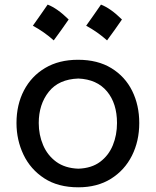

<svg xmlns="http://www.w3.org/2000/svg" viewBox="-20 -798 673 830"><path d="M318.8 11.7Q231 11.7 171.4 -27.1Q111.8 -65.9 81.5 -129.4Q51.3 -192.9 51.3 -266.1Q51.3 -345.2 83.5 -407Q115.7 -468.8 175.3 -504.2Q234.9 -539.6 317.4 -539.6Q402.3 -539.6 461.4 -503.4Q520.5 -467.3 551.3 -405.3Q582 -343.3 582 -266.1Q582 -188 550.3 -125Q518.6 -62 459.5 -25.1Q400.4 11.7 318.8 11.7ZM318.8 -68.8Q376 -70.8 412.8 -98.4Q449.7 -126 467.8 -170.2Q485.8 -214.4 485.8 -266.1Q485.8 -351.1 442.4 -403.1Q398.9 -455.1 318.8 -458.5Q233.9 -455.6 190.7 -401.1Q147.5 -346.7 147.5 -266.1Q147.5 -215.3 166.3 -170.9Q185.1 -126.5 223.1 -98.6Q261.2 -70.8 318.8 -68.8ZM416.5 -778.1Q458.3 -762 507.2 -713.7Q491.6 -691.1 475.8 -668.8Q460 -646.5 442.8 -623.4Q401.9 -660 352.5 -686.8Q369.2 -710.4 384.8 -732.5Q400.3 -754.5 416.5 -778.1ZM186 -778.1Q227.9 -762 276.8 -713.7Q261.2 -691.1 245.3 -668.8Q229.5 -646.5 212.3 -623.4Q171.5 -660 122.1 -686.8Q138.7 -710.4 154.3 -732.5Q169.9 -754.5 186 -778.1Z"/></svg>

Font: Pinar-FD Medium
Style: Regular
Weight: 500
Designer: Amin Abedi
Version: Version 3.000